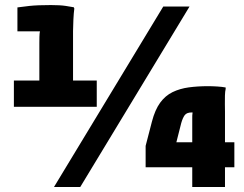

<svg xmlns="http://www.w3.org/2000/svg" viewBox="-20 -746 972 766"><path d="M35.4 -424.7H137V-573.1Q137 -584.1 137.3 -599.1Q137.7 -614.1 139.4 -621.1H49.5V-716.4Q65.6 -719 97.9 -722.4Q130.2 -725.8 182.9 -725.8Q219.7 -725.8 242.1 -722.4Q264.4 -719 274.4 -717L276.5 -711.7Q274.2 -696 272.8 -667.5Q271.4 -639 271.4 -622V-424.7H366V-320H35.4ZM195.4 0 631.4 -720H736.2L300.2 0ZM747 0V-78.8H561V-164L586.1 -260.8Q598.4 -307.9 618.9 -336.2Q639.5 -364.4 668.5 -378.5Q697.5 -392.5 733.1 -397.4Q768.8 -402.2 810 -402.2Q827.2 -402.2 847.2 -400.9Q867.3 -399.6 880.3 -397V-391.3Q877.9 -381.7 877.4 -364.6Q876.9 -347.4 877.2 -329.9Q877.6 -312.4 877.6 -301.4V-178.3H915V-78.8H877.6V0ZM683.6 -178.3H747V-272.4Q747 -279 747.1 -285.4Q747.3 -291.8 748.3 -297.4H744.8Q724.6 -297.4 716.6 -286.1Q708.6 -274.8 703 -254.8Z"/></svg>

Font: Kufam
Style: Regular
Weight: 400
Designer: Wael Morcos, Artur Schmal
Foundry: Original Type
Version: Version 1.301; ttfautohint (v1.8.3)